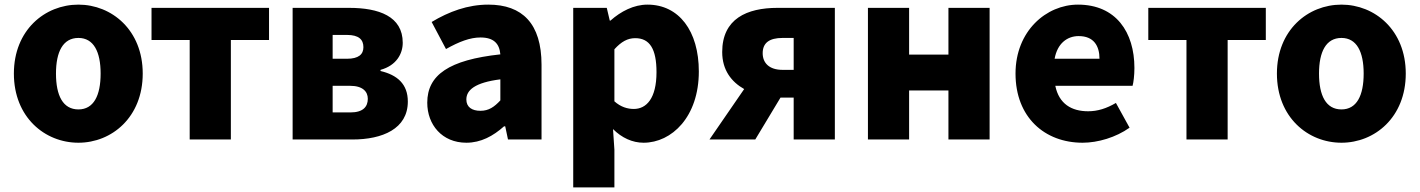

<svg xmlns="http://www.w3.org/2000/svg" viewBox="-20 -603 6137 830"><path d="M319 14C463 14 597 -96 597 -285C597 -473 463 -583 319 -583C174 -583 40 -473 40 -285C40 -96 174 14 319 14ZM319 -130C252 -130 222 -190 222 -285C222 -379 252 -439 319 -439C385 -439 415 -379 415 -285C415 -190 385 -130 319 -130Z M800 0H978V-430H1143V-569H635V-430H800Z M1245 0H1504C1633 0 1743 -46 1743 -164C1743 -240 1697 -279 1625 -296V-301C1694 -320 1721 -371 1721 -418C1721 -533 1617 -569 1489 -569H1245ZM1418 -349V-452H1480C1531 -452 1551 -432 1551 -399C1551 -368 1530 -349 1480 -349ZM1418 -117V-232H1494C1548 -232 1570 -207 1570 -176C1570 -142 1550 -117 1495 -117Z M1996 14C2059 14 2112 -15 2159 -57H2164L2176 0H2321V-323C2321 -501 2238 -583 2091 -583C2002 -583 1921 -553 1846 -508L1908 -391C1965 -423 2012 -441 2057 -441C2115 -441 2139 -414 2143 -368C1921 -344 1827 -279 1827 -159C1827 -64 1891 14 1996 14ZM2057 -124C2020 -124 1996 -140 1996 -173C1996 -213 2032 -246 2143 -260V-169C2117 -141 2093 -124 2057 -124Z M2458 207H2636V44L2630 -45C2668 -7 2714 14 2762 14C2884 14 3001 -98 3001 -294C3001 -469 2915 -583 2779 -583C2720 -583 2664 -554 2619 -514H2616L2603 -569H2458ZM2720 -132C2693 -132 2664 -140 2636 -165V-390C2666 -423 2693 -438 2726 -438C2789 -438 2818 -391 2818 -291C2818 -177 2774 -132 2720 -132Z M3411 0H3589V-569H3341C3209 -569 3102 -522 3102 -378C3102 -300 3142 -249 3197 -218L3047 0H3245L3354 -181H3411ZM3363 -301C3305 -301 3277 -331 3277 -373C3277 -417 3305 -439 3363 -439H3411V-301Z M3732 0H3910V-212H4080V0H4258V-569H4080V-367H3910V-569H3732Z M4660 14C4726 14 4804 -9 4863 -51L4804 -158C4763 -134 4725 -122 4684 -122C4612 -122 4558 -154 4542 -232H4876C4880 -246 4884 -277 4884 -309C4884 -464 4804 -583 4640 -583C4503 -583 4370 -469 4370 -285C4370 -96 4496 14 4660 14ZM4539 -349C4551 -416 4594 -447 4643 -447C4708 -447 4733 -405 4733 -349Z M5109 0H5287V-430H5452V-569H4944V-430H5109Z M5779 14C5923 14 6057 -96 6057 -285C6057 -473 5923 -583 5779 -583C5634 -583 5500 -473 5500 -285C5500 -96 5634 14 5779 14ZM5779 -130C5712 -130 5682 -190 5682 -285C5682 -379 5712 -439 5779 -439C5845 -439 5875 -379 5875 -285C5875 -190 5845 -130 5779 -130Z"/></svg>

Font: Noto Sans JP Black
Style: Regular
Weight: 900
Designer: Ryoko NISHIZUKA 西塚涼子 (kana, bopomofo & ideographs); Paul D. Hunt (Latin, Greek & Cyrillic); Sandoll Communications 산돌커뮤니
Foundry: Adobe
Version: Version 2.002;hotconv 1.0.116;makeotfexe 2.5.65601